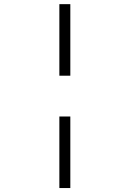

<svg xmlns="http://www.w3.org/2000/svg" viewBox="-20 -826 640 946"><path d="M326.5 -805.5V-453H272.5V-805.5ZM326.5 -252V100.5H272.5V-252Z"/></svg>

Font: Fira Code Light Light
Style: Regular
Weight: 300
Monospace: yes
Version: Version 5.002